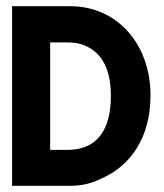

<svg xmlns="http://www.w3.org/2000/svg" viewBox="-20 -600 529 620"><path d="M19 0H207C242 0 274 -7 304 -22C404 -64 466 -159 466 -291C466 -335 459 -374 446 -409C411 -506 325 -580 207 -580H19ZM142 -116V-463H198C220 -463 239 -460 256 -452C309 -429 338 -377 338 -290C338 -181 294 -116 198 -116Z"/></svg>

Font: Charger Sport
Style: UltNrw
Weight: 1000
Designer: Jasper
Foundry: Cannot Into Space Fonts
Version: Version 1.1